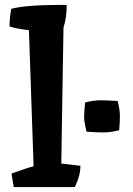

<svg xmlns="http://www.w3.org/2000/svg" viewBox="-20 -763 543 783"><path d="M460 -351Q469 -315 469 -289.5Q469 -264 466 -232Q432 -223 401 -223Q370 -223 333 -226Q323 -266 323 -284.5Q323 -303 327 -345Q360 -354 390.5 -354Q421 -354 460 -351ZM228 -743Q247 -743 252 -742Q252 -690 239 -651Q238 -589 236 -476Q232 -228 230 -96L308 -87Q308 -46 285 0H36L27 -55Q89 -78 117 -85L98 -640Q51 -645 19 -655Q19 -692 26 -727Q85 -743 228 -743Z"/></svg>

Font: Inika
Style: Bold
Weight: 700
Version: Version 1.001